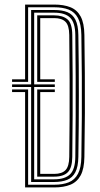

<svg xmlns="http://www.w3.org/2000/svg" viewBox="-20 -820 437 840"><path d="M89.8 0V-417.2H32.8V-428.5H103V-11.8H216.8Q254.8 -11.8 281 -22.5Q307.2 -33.2 321.2 -59.8Q335.2 -86.2 336 -133.5Q337.5 -222.8 338 -309.9Q338.5 -397 338 -485.4Q337.5 -573.8 336 -666.8Q335.2 -714.8 321.1 -741.1Q307 -767.5 280.8 -777.9Q254.5 -788.2 217.2 -788.2H103V-461.8H32.8V-473H89.8V-800H217.2Q258.8 -800 288 -788.4Q317.2 -776.8 332.9 -747.9Q348.5 -719 349.2 -667Q350.5 -584 351.1 -500.2Q351.8 -416.5 351.4 -326.1Q351 -235.8 349.2 -133.2Q348.5 -81.8 332.9 -52.8Q317.2 -23.8 288 -11.9Q258.8 0 216.8 0ZM116.2 -23.8V-439.5H32.8V-450.8H116.2V-776.2H217.2Q251.8 -776.2 274.9 -766.8Q298 -757.2 310.1 -733.4Q322.2 -709.5 322.8 -666.8Q324 -599.8 324.5 -534.1Q325 -468.5 325 -402.9Q325 -337.2 324.5 -270.4Q324 -203.5 322.8 -133.8Q322.2 -90.2 309.6 -66.4Q297 -42.5 273.6 -33.1Q250.2 -23.8 216.8 -23.8ZM129.5 -35.5H216.8Q264.5 -35.5 286.8 -57.6Q309 -79.8 309.5 -133.2Q310.8 -225.8 311 -311.6Q311.2 -397.5 311 -484.6Q310.8 -571.8 309.5 -667Q309 -720.5 287 -742.5Q265 -764.5 217.2 -764.5H129.5V-450.8H219.8V-439.5H129.5ZM142.8 -47.2V-428.5H219.8V-417.2H156V-59.2H216.8Q251.2 -59.2 266.9 -76Q282.5 -92.8 283 -133.2Q284 -213 284.4 -296.2Q284.8 -379.5 284.5 -471Q284.2 -562.5 283 -667Q282.5 -709.2 266.1 -725Q249.8 -740.8 217.2 -740.8H156V-473H219.8V-461.8H142.8V-752.8H217.2Q254.2 -752.8 275 -735.5Q295.8 -718.2 296.2 -667Q297.5 -576.2 297.8 -490Q298 -403.8 297.8 -316.1Q297.5 -228.5 296.2 -133.2Q295.8 -86.2 277 -66.8Q258.2 -47.2 216.8 -47.2Z"/></svg>

Font: Big Shoulders Inline Display Thin
Style: Regular
Weight: 400
Version: Version 2.002